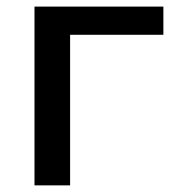

<svg xmlns="http://www.w3.org/2000/svg" viewBox="-20 -559 527 579"><path d="M84 0V-539.1H472.7V-454.1H191.4V0Z"/></svg>

Font: Min Sans Medium
Style: Regular
Weight: 500
Designer: Jinseong-Kim, NotoSansCJK, Nunito
Foundry: Jinseong-Kim
Version: Version 1.400;Glyphs 3.1.2 (3151)